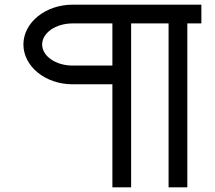

<svg xmlns="http://www.w3.org/2000/svg" viewBox="-20 -620 920 820"><path d="M460 -520V-340H290C218.2 -340 160 -380.3 160 -430C160 -479.7 218.2 -520 290 -520ZM460 -260V180H540V-520H700V180H780V-520H840V-600H290C174.1 -600 80 -523.8 80 -430C80 -336.2 174.1 -260 290 -260Z"/></svg>

Font: KetosagCBd
Style: Regular
Weight: 500
Designer: gluk
Foundry: gluk
Version: Version 00.0024